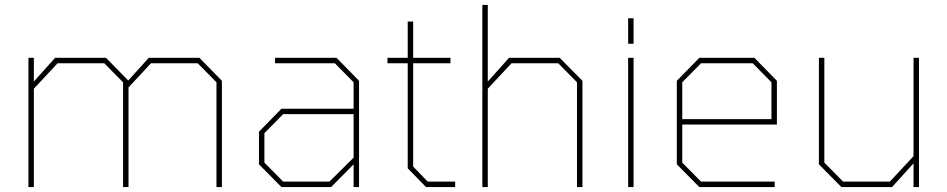

<svg xmlns="http://www.w3.org/2000/svg" viewBox="-20 -757 3834 777"><path d="M95 0V-523H117V-427L203 -523H409L499 -431L582 -523H787L878 -430V0H856V-424L780 -501H591L500 -403V0H478V-424L402 -501H213L117 -398V0Z M1119 0 1028 -92V-224L1119 -317H1411V-424L1335 -501H1093V-523H1342L1433 -430V0H1411V-92L1320 0ZM1126 -22H1313L1411 -119V-295H1126L1050 -218V-99Z M1704 0 1630 -76V-501H1548V-523H1630V-670H1652V-523H1803V-501H1652V-83L1711 -22H1822V0Z M1932 0V-737H1954V-427L2040 -523H2245L2337 -430V0H2315V-424L2239 -501H2050L1954 -398V0Z M2522 -580V-683H2544V-580ZM2522 0V-523H2544V0Z M2810 0 2719 -92V-430L2810 -523H3033L3124 -430V-253H2741V-99L2817 -22H3115V0ZM2741 -275H3102V-424L3026 -501H2817L2741 -424Z M3385 0 3294 -92V-523H3316V-99L3392 -22H3581L3677 -125V-523H3699V0H3677V-96L3590 0Z"/></svg>

Font: Tomorrow Thin
Style: Regular
Weight: 250
Designer: Tony de Marco, Monica Rizzolli
Foundry: Just in Type
Version: Version 2.002